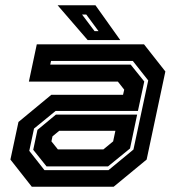

<svg xmlns="http://www.w3.org/2000/svg" viewBox="-20 -708 666 728"><path d="M100.5 0 19.5 -103 50 -245.5 174.5 -348.5H446.5L451 -368L427 -398.5H89.5L119.5 -540H526L607 -437L536 -103L411 0ZM156.5 -77 106 -140 122 -215.5 192 -273.5H500L473 -145L389.5 -77ZM148.5 -63H391.5L486 -141L542 -403L483.5 -477H173.5L170.5 -463H475.5L527 -399L503 -287.5H191L109 -220.5L91 -136ZM199.5 -141.5H372L409 -172L417.5 -212H204.5L179 -191L175 -172ZM436 -556H312.5L198.5 -688H342ZM353.5 -590 307 -653H291L338.5 -590Z"/></svg>

Font: Tourney Thin
Style: Bold Italic
Weight: 700
Italic angle: -12°
Version: Version 1.015